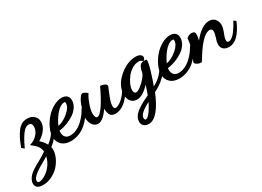

<svg xmlns="http://www.w3.org/2000/svg" viewBox="-89 -974 2537 1859"><g transform="rotate(-30 1179.5 -44.5)"><path d="M176.8 50.8C169.4 85.4 153.8 117.7 130.4 148.4C106.9 179.2 77.6 202.6 43 219.2C23.9 227.5 9.3 231.9 -1 231.9C-15.6 231.9 -22.9 224.1 -22.9 209C-22.9 189 -5.9 167 27.8 142.1C39.6 132.8 54.2 123 71.8 111.8C79.1 107.9 106.9 92.3 112.8 88.9C142.6 71.8 163.6 59.1 176.8 50.8ZM37.1 -124C70.8 -197.8 102.1 -249 129.9 -276.9C147 -293 164.6 -300.8 182.1 -300.8C206.1 -300.8 217.8 -286.6 217.8 -258.8C217.8 -229.5 206.5 -202.1 184.1 -176.8C161.6 -151.4 133.8 -133.8 101.1 -124L92.8 -122.1L100.1 -117.2C150.4 -79.6 178.7 -46.4 181.2 0C153.3 19 125 36.6 95.2 53.2C79.6 61 66.4 68.4 55.2 74.7C43.9 81.1 29.8 89.8 13.2 101.1C-3.9 112.3 -17.6 123.5 -28.3 134.3C-49.3 155.3 -67.9 186.5 -67.9 215.8C-67.9 256.3 -41 276.9 13.2 276.9C47.4 276.9 80.6 269 112.8 253.4C145 237.3 172.4 217.3 194.3 193.4C238.3 144.5 267.1 83 267.1 28.8C267.1 18.1 266.1 7.8 264.2 -2C318.4 -42.5 355.5 -92.8 376 -151.9V-153.8L356 -176.8L353 -168.9C335 -120.6 300.8 -76.7 250 -37.1C233.4 -66.9 213.9 -91.3 190.9 -109.9C222.7 -127.4 248.5 -150.4 269.5 -178.2C290.5 -206.1 300.8 -235.4 300.8 -265.1C300.8 -291.5 291.5 -313.5 272.9 -331.5C254.4 -349.1 229 -357.9 196.8 -357.9C163.1 -357.9 135.7 -348.1 113.8 -328.1C97.7 -314.9 82.5 -295.9 67.4 -271C52.2 -246.1 41.5 -225.6 34.2 -209C26.9 -192.4 18.1 -170.4 7.8 -143.1L6.8 -141.1L34.2 -118.2Z M425.8 -145C439 -176.3 460.4 -213.9 489.3 -251C518.1 -287.6 555.2 -314.9 587.9 -314.9C597.7 -314.9 599.6 -311.5 599.6 -299.8C599.6 -269.5 580.6 -238.3 542.5 -205.6C503.9 -172.9 465.3 -152.3 425.8 -145ZM702.6 -175.8C683.6 -139.2 654.3 -100.6 616.2 -65.9C578.1 -30.8 528.3 -6.8 481.9 -6.8C433.6 -6.8 410.6 -36.6 410.6 -80.1C410.6 -88.9 411.1 -95.2 411.6 -99.1C469.7 -106.4 530.3 -128.9 580.1 -162.1C629.9 -194.8 664.1 -243.7 664.1 -294.9C664.1 -342.3 634.8 -366.2 585.9 -366.2C556.2 -366.2 525.4 -356.9 493.2 -338.9C460.9 -320.8 432.6 -297.9 408.2 -270C383.3 -242.2 363.3 -211.4 347.2 -177.2C330.6 -142.6 322.8 -110.4 322.8 -80.1C322.8 -43.9 335 -14.2 359.4 9.3C383.3 32.2 417 43.9 460 43.9C523.9 43.9 585.9 18.1 631.3 -22.5C676.8 -62.5 710.9 -108.9 732.9 -158.2L733.9 -160.2L706.1 -181.2Z M835.4 -276.9C813 -294.4 796.4 -303.2 785.6 -303.2C774.9 -303.2 764.6 -295.4 754.4 -279.8C738.3 -258.3 723.1 -226.6 710 -184.1C696.3 -141.6 689.5 -106 689.5 -77.1C689.5 -41 709.5 29.8 771.5 29.8C808.6 29.8 849.1 -2.9 892.6 -67.9C892.6 -60.5 893.1 -54.2 893.6 -49.8C895 -35.6 897.5 -23.4 901.4 -13.2C910.6 15.6 932.6 29.8 966.3 29.8C1015.1 29.8 1065.4 0.5 1102.1 -40.5C1138.7 -81.1 1165.5 -123.5 1180.7 -161.1L1181.6 -163.1L1158.2 -180.2L1155.3 -174.8C1129.9 -121.6 1089.4 -66.9 1042.5 -37.1C1022.9 -24.9 1007.8 -19 996.6 -19C988.3 -19 981.9 -22 978.5 -27.8C976.1 -33.2 974.6 -40.5 974.6 -49.8C974.6 -71.8 981 -99.1 993.7 -132.8C998 -143.6 1003.9 -158.2 1011.2 -177.2C1018.6 -195.8 1023.9 -208.5 1026.4 -214.8C1027.3 -215.8 1029.3 -223.1 1032.2 -227.1C1032.7 -229 1034.2 -231.4 1035.6 -234.9C1035.6 -236.3 1036.1 -237.3 1036.6 -237.8C1036.6 -250.5 1029.8 -260.3 1016.6 -267.1C1003.4 -273.4 988.8 -277.3 973.6 -278.8H969.2L967.3 -275.9C955.1 -248.5 941.4 -220.2 913.6 -169.4C899.4 -144 886.2 -121.6 873.5 -102.5C860.8 -83.5 847.2 -66.4 833 -52.2C818.8 -38.1 806.6 -30.8 796.4 -30.8C779.8 -30.8 771.5 -49.3 771.5 -85.9C771.5 -110.4 778.3 -141.6 792 -179.7C805.2 -217.8 819.8 -248.5 835.4 -272L837.4 -273.9Z M1180.2 215.8C1178.2 210.9 1177.2 205.6 1177.2 200.2C1177.2 167.5 1217.8 130.9 1298.3 89.8C1288.1 111.3 1275.4 133.8 1254.4 167C1232.9 200.2 1208.5 224.1 1190.9 224.1C1187 224.1 1183.6 221.2 1180.2 215.8ZM1565.9 -172.9C1554.7 -141.1 1536.1 -110.8 1509.3 -82.5C1482.4 -54.2 1451.7 -31.2 1417 -14.2C1433.1 -57.1 1449.2 -104.5 1464.8 -156.7C1480.5 -209 1488.3 -246.6 1488.3 -270V-272.9L1484.4 -273.9C1474.1 -276.4 1464.4 -277.8 1455.1 -277.8C1435.5 -277.8 1419.9 -267.6 1411.1 -256.3C1406.7 -251 1402.3 -243.2 1398.9 -232.9C1391.1 -212.9 1389.6 -204.6 1385.3 -183.1C1382.8 -171.9 1373 -155.3 1356 -134.3C1338.4 -112.8 1318.4 -93.3 1295.9 -76.2C1273.4 -58.6 1255.4 -49.8 1242.2 -49.8C1233.9 -49.8 1227.1 -53.7 1222.2 -61C1218.3 -68.8 1216.3 -77.1 1216.3 -85.9C1216.3 -125 1239.7 -177.7 1273.9 -220.7C1291 -242.2 1311.5 -260.3 1335.4 -274.9C1359.4 -289.6 1383.8 -296.9 1408.2 -296.9C1425.8 -296.9 1439.5 -291 1449.2 -279.8L1452.1 -277.8L1456.1 -279.8C1468.3 -286.6 1474.1 -296.9 1474.1 -310.1C1474.1 -320.3 1470.2 -329.1 1462.4 -335.9C1446.3 -349.1 1426.8 -352.1 1405.3 -352.1C1355 -352.1 1299.3 -332 1251.5 -298.3C1227.5 -281.2 1205.6 -262.2 1186.5 -240.7C1147.9 -197.3 1124 -142.1 1124 -89.8C1124 -44.9 1145.5 15.1 1216.3 15.1C1259.3 15.1 1306.2 -13.2 1356.9 -69.8C1344.7 -29.3 1333.5 3.9 1323.2 30.8C1317.9 33.2 1308.1 37.6 1293.9 44.9C1279.8 52.2 1268.6 57.6 1260.3 61C1245.1 69.3 1232.9 76.2 1223.6 82C1214.4 87.4 1202.1 95.7 1188 106C1173.8 116.2 1162.1 126.5 1153.8 135.7C1136.7 154.8 1122.1 182.6 1122.1 210C1122.1 248.5 1148.4 276.9 1195.3 276.9C1266.1 276.9 1334.5 197.8 1399.9 39.1C1444.3 18.1 1484.4 -9.3 1520.5 -43.9C1556.2 -78.6 1581.1 -115.2 1594.2 -153.8L1595.2 -155.8L1569.3 -181.2Z M1637.7 -145C1650.9 -176.3 1672.4 -213.9 1701.2 -251C1730 -287.6 1767.1 -314.9 1799.8 -314.9C1809.6 -314.9 1811.5 -311.5 1811.5 -299.8C1811.5 -269.5 1792.5 -238.3 1754.4 -205.6C1715.8 -172.9 1677.2 -152.3 1637.7 -145ZM1914.6 -175.8C1895.5 -139.2 1866.2 -100.6 1828.1 -65.9C1790 -30.8 1740.2 -6.8 1693.8 -6.8C1645.5 -6.8 1622.6 -36.6 1622.6 -80.1C1622.6 -88.9 1623 -95.2 1623.5 -99.1C1681.6 -106.4 1742.2 -128.9 1792 -162.1C1841.8 -194.8 1876 -243.7 1876 -294.9C1876 -342.3 1846.7 -366.2 1797.9 -366.2C1768.1 -366.2 1737.3 -356.9 1705.1 -338.9C1672.9 -320.8 1644.5 -297.9 1620.1 -270C1595.2 -242.2 1575.2 -211.4 1559.1 -177.2C1542.5 -142.6 1534.7 -110.4 1534.7 -80.1C1534.7 -43.9 1546.9 -14.2 1571.3 9.3C1595.2 32.2 1628.9 43.9 1671.9 43.9C1735.8 43.9 1797.9 18.1 1843.3 -22.5C1888.7 -62.5 1922.9 -108.9 1944.8 -158.2L1945.8 -160.2L1918 -181.2Z M1865.2 -16.1C1881.3 4.9 1904.3 15.1 1934.6 15.1H1937.5L1938.5 13.2C1939.5 11.7 1944.8 3.4 1954.1 -12.2C1963.4 -27.3 1971.2 -39.6 1977.1 -48.8C1982.4 -57.6 1990.7 -69.3 2001 -84.5C2011.2 -99.6 2021 -112.8 2030.3 -125C2080.1 -187 2122.1 -217.8 2156.2 -217.8C2176.3 -217.8 2186.5 -206.1 2186.5 -183.1C2186.5 -170.9 2181.6 -149.4 2172.4 -119.1C2170.4 -111.3 2164.1 -93.3 2162.1 -85.9C2159.7 -70.8 2158.2 -60.1 2158.2 -53.2C2158.2 -8.8 2189.5 20 2242.2 20C2312.5 20 2374 -40.5 2426.3 -161.1L2427.2 -163.1L2402.3 -182.1L2399.4 -176.8C2386.2 -150.9 2370.1 -122.6 2345.2 -87.9C2319.8 -52.7 2289.1 -27.8 2263.2 -27.8C2250.5 -27.8 2244.1 -36.1 2244.1 -53.2C2244.1 -63.5 2246.1 -74.7 2250.5 -86.9C2253.9 -98.1 2258.3 -109.9 2263.2 -122.1C2276.4 -154.8 2283.2 -181.2 2283.2 -201.2C2283.2 -226.6 2275.9 -249 2261.2 -268.1C2246.6 -287.1 2224.6 -296.9 2195.3 -296.9C2139.2 -296.9 2080.1 -257.8 2017.6 -180.2C2020 -189 2022 -195.8 2022.5 -201.2C2026.4 -217.3 2028.3 -232.9 2028.3 -247.1C2028.3 -269 2015.1 -279.8 1989.3 -279.8C1968.3 -279.8 1945.3 -269 1933.1 -254.9L1932.1 -253.9V-252.9C1932.1 -205.1 1913.6 -137.2 1876.5 -49.8C1875 -46.4 1870.6 -38.6 1869.1 -35.2C1866.7 -26.9 1864.7 -21.5 1864.3 -19V-17.1Z"/></g></svg>

Font: Dancing Script
Style: Regular
Weight: 800
Designer: Pablo Impallari
Foundry: Pablo Impallari
Version: Version 2.001